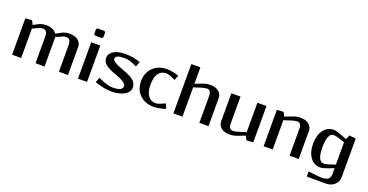

<svg xmlns="http://www.w3.org/2000/svg" viewBox="-34 -1398 4437 2314"><g transform="rotate(20 2185.0 -241.5)"><path d="M66.9 -466.8 151.9 -471.2 176.8 -420.9 236.8 -453.1Q278.3 -475.1 335.9 -475.1Q381.3 -475.1 415.8 -459.2Q450.2 -443.4 467.8 -415L537.1 -453.1Q578.6 -475.1 636.2 -475.1Q702.1 -475.1 742.7 -443.1Q783.2 -411.1 783.2 -358.9V0H667V-344.2Q667 -382.3 653.1 -402.6Q639.2 -422.9 612.8 -422.9Q585 -422.9 557.1 -411.1L481.9 -377Q482.9 -371.1 482.9 -358.9V0H367.2V-344.2Q367.2 -382.3 353.3 -402.6Q339.4 -422.9 313 -422.9Q284.7 -422.9 256.8 -411.1L183.1 -377V0H66.9Z M1028.8 -579.1Q1028.8 -558.1 999.5 -558.1H940.9Q924.3 -558.1 918 -564.7Q911.6 -571.3 911.6 -579.1V-629.9Q911.6 -649.9 940.9 -649.9H999.5Q1028.8 -649.9 1028.8 -629.9ZM911.6 0V-466.8H1027.8V0Z M1127.9 -34.2 1150.9 -98.1 1169.9 -89.8Q1274.9 -42 1336.9 -42Q1464.8 -42 1464.8 -104Q1464.8 -151.4 1317.9 -204.1Q1293.9 -212.9 1283 -217Q1272 -221.2 1250 -231Q1228 -240.7 1216.3 -247.8Q1204.6 -254.9 1188.7 -267.1Q1172.9 -279.3 1164.8 -291Q1156.7 -302.7 1150.6 -318.6Q1144.5 -334.5 1144.5 -352.1Q1144.5 -407.7 1199.5 -441.4Q1254.4 -475.1 1344.7 -475.1Q1451.2 -475.1 1541.5 -441.9L1517.6 -377L1496.6 -387.2Q1440.9 -412.1 1412.8 -418.5Q1384.8 -424.8 1346.7 -424.8Q1294.9 -424.8 1267.3 -412.4Q1239.7 -399.9 1239.7 -377Q1239.7 -361.3 1261.7 -344.2Q1283.7 -327.1 1314 -313.5Q1344.2 -299.8 1390.6 -283.2Q1413.1 -274.9 1426.5 -269.8Q1439.9 -264.6 1461.2 -254.9Q1482.4 -245.1 1495.6 -237.1Q1508.8 -229 1524.4 -216.3Q1540 -203.6 1548.8 -190.9Q1557.6 -178.2 1563.7 -161.4Q1569.8 -144.5 1569.8 -126Q1569.8 -65.4 1506.1 -28.8Q1442.4 7.8 1336.9 7.8Q1242.2 7.8 1127.9 -34.2Z M2034.7 -444.8 2010.7 -383.8 1942.4 -413.1Q1932.6 -417.5 1916.7 -421.1Q1900.9 -424.8 1892.6 -424.8Q1827.1 -424.8 1792.2 -375.5Q1757.3 -326.2 1757.3 -232.9Q1757.3 -140.1 1792.2 -91.1Q1827.1 -42 1892.6 -42Q1917 -42 1942.4 -53.2L2010.7 -82L2034.7 -22Q2013.7 -11.7 1966.3 -2Q1918.9 7.8 1884.8 7.8Q1772.9 7.8 1704.3 -58.3Q1635.7 -124.5 1635.7 -232.9Q1635.7 -341.8 1704.3 -408.4Q1772.9 -475.1 1884.8 -475.1Q1918.5 -475.1 1966.1 -465.1Q2013.7 -455.1 2034.7 -444.8Z M2135.3 0V-632.8H2251.5V-421.9L2338.4 -456.1Q2386.7 -475.1 2440.4 -475.1Q2505.9 -475.1 2545.7 -443.1Q2585.4 -411.1 2585.4 -358.9V0H2468.3V-340.8Q2468.3 -419.9 2416.5 -419.9Q2392.6 -419.9 2358.4 -410.2L2251.5 -376V0Z M3159.2 -466.8V0L3073.7 3.9L3047.9 -46.9L2956.1 -11.2Q2907.7 7.8 2855 7.8Q2789.6 7.8 2749.3 -23.9Q2709 -55.7 2709 -107.9V-466.8H2826.2V-126Q2826.2 -46.9 2877.9 -46.9Q2903.8 -46.9 2936 -56.2L3043 -89.8V-466.8Z M3292.5 0V-466.8L3377.4 -471.2L3403.8 -419.9L3495.6 -456.1Q3543.9 -475.1 3597.7 -475.1Q3663.1 -475.1 3702.9 -443.1Q3742.7 -411.1 3742.7 -358.9V0H3625.5V-340.8Q3625.5 -419.9 3573.7 -419.9Q3549.8 -419.9 3515.6 -410.2L3408.7 -376V0Z M4304.2 23.9Q4304.2 88.4 4260.3 127.7Q4216.3 167 4145 167L3906.2 166V100.1Q3921.4 100.1 3983.6 108.6Q4045.9 117.2 4078.1 117.2Q4133.8 117.2 4160.4 97.2Q4187 77.1 4187 27.8V-44.9L4117.2 -17.1Q4053.7 7.8 4019 7.8Q3939.5 7.8 3890.9 -58.3Q3842.3 -124.5 3842.3 -232.9Q3842.3 -341.8 3890.9 -408.4Q3939.5 -475.1 4019 -475.1Q4053.7 -475.1 4117.2 -450.2L4195.3 -418.9L4220.2 -475.1L4304.2 -466.8ZM4187 -89.8V-376L4102.1 -403.8Q4067.9 -415 4043 -415Q4003.4 -415 3982.9 -368.4Q3962.4 -321.8 3962.4 -232.9Q3962.4 -50.8 4043 -50.8Q4067.9 -50.8 4102.1 -62Z"/></g></svg>

Font: Resagokr
Style: Bold
Weight: 600
Designer: gluk
Foundry: gluk
Version: Version 0.95